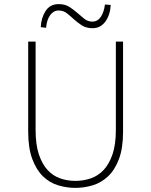

<svg xmlns="http://www.w3.org/2000/svg" viewBox="-20 -900 734 933"><path d="M430 -763Q451 -763 466.5 -772Q482 -781 493 -796.5Q504 -812 510.5 -832.5Q517 -853 518 -876L490 -878Q485 -840 469.5 -817.5Q454 -795 429 -795Q407 -795 390 -808.5Q373 -822 355.5 -837.5Q338 -853 317 -866.5Q296 -880 265 -880Q223 -880 201.5 -846.5Q180 -813 178 -768L204 -765Q207 -803 223.5 -826Q240 -849 265 -849Q288 -849 305 -835.5Q322 -822 339.5 -806Q357 -790 378 -776.5Q399 -763 430 -763ZM346 13Q389 13 430.5 0.5Q472 -12 505 -43Q538 -74 558 -127Q578 -180 578 -261V-698H543V-269Q543 -197 526.5 -149.5Q510 -102 483 -73.5Q456 -45 420.5 -33Q385 -21 346 -21Q308 -21 273 -33Q238 -45 211.5 -73.5Q185 -102 169 -149.5Q153 -197 153 -269V-698H117V-261Q117 -180 137 -127Q157 -74 189 -43Q221 -12 262.5 0.5Q304 13 346 13Z"/></svg>

Font: Spoqa Han Sans Neo Thin
Style: Regular
Weight: 100
Designer: [Spoqa Han Sans Neo] Dong-huui Kim  Younghwa Kang  Yujin Lee  [Noto Sans] Ryoko NISHIZUKA  (kana & ideographs); Paul D. 
Foundry: Spoqa (http://www.spoqa-han-sans.com)
Version: Version 1.100;hotconv 1.0.109;makeotfexe 2.5.65596